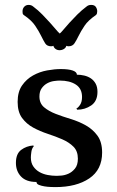

<svg xmlns="http://www.w3.org/2000/svg" viewBox="-20 -750 479 784"><path d="M378 -375Q378 -337 352.5 -319.5Q327 -302 295 -302L292 -307Q299 -310 307 -322Q315 -334 315 -354Q315 -388 290 -404.5Q265 -421 224 -421Q214 -421 200 -419Q186 -417 173 -410Q160 -403 150.5 -390Q141 -377 141 -356Q141 -328 160 -312Q179 -296 207.5 -285Q236 -274 269 -264Q302 -254 330.5 -238Q359 -222 378 -196Q397 -170 397 -127Q397 -57 344.5 -21.5Q292 14 206 14Q200 14 187 13.5Q174 13 161.5 11Q149 9 139 5Q129 1 129 -7Q87 -7 66 -29Q45 -51 45 -85Q45 -122 66.5 -138Q88 -154 116 -156L118 -153Q110 -144 108 -129.5Q106 -115 106 -107Q106 -85 116 -70.5Q126 -56 141 -47.5Q156 -39 174.5 -35.5Q193 -32 211 -32Q215 -32 229.5 -33Q244 -34 259 -40.5Q274 -47 286 -61.5Q298 -76 298 -102Q298 -133 280 -151Q262 -169 234.5 -181Q207 -193 175 -203.5Q143 -214 115.5 -229Q88 -244 70 -268.5Q52 -293 52 -334Q52 -375 70 -401Q88 -427 115 -442Q142 -457 172.5 -462.5Q203 -468 228 -468Q260 -468 277 -462Q294 -456 294 -445Q309 -445 324 -441.5Q339 -438 351 -430Q363 -422 370.5 -408.5Q378 -395 378 -375ZM251 -563Q249 -555 241 -550Q233 -545 223 -545Q214 -545 207 -550Q200 -555 198 -563Q194 -561 189 -561Q172 -561 164.5 -573Q157 -585 148 -603.5Q139 -622 124 -644.5Q109 -667 78 -688Q73 -691 72.5 -695.5Q72 -700 72 -704Q72 -715 79 -722.5Q86 -730 97 -730Q108 -730 116 -723Q136 -708 153 -690.5Q170 -673 184 -657.5Q198 -642 208 -630Q218 -618 224 -613Q230 -618 240 -630Q250 -642 264 -657.5Q278 -673 295.5 -690.5Q313 -708 333 -723Q341 -730 352 -730Q366 -730 371.5 -721.5Q377 -713 377 -704Q377 -700 376 -695.5Q375 -691 371 -688Q340 -667 325 -644.5Q310 -622 301 -603.5Q292 -585 284 -573Q276 -561 260 -561Q255 -561 251 -563Z"/></svg>

Font: Milonga
Style: Regular
Weight: 400
Designer: Pablo Impallari, Brenda Gallo, Rodrigo Fuenzalida
Foundry: Pablo Impallari, Brenda Gallo, Rodrigo Fuenzalida
Version: Version 1.000; ttfautohint (v0.93) -l 8 -r 50 -G 200 -x 14 -